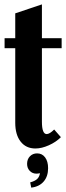

<svg xmlns="http://www.w3.org/2000/svg" viewBox="-20 -670 302 879"><path d="M142.1 9.8Q99.1 9.8 74.5 -21.7Q49.8 -53.2 49.8 -107.9V-449.2H1V-495.1H49.8V-608.9L171.9 -649.9V-495.1H262.2V-449.2H171.9V-112.8Q171.9 -56.2 193.8 -56.2Q207 -56.2 228 -77.1L258.8 -42Q236.3 -19.5 203.6 -4.9Q170.9 9.8 142.1 9.8ZM163.1 123Q153.3 125 147 125Q128.4 125 116.2 112.3Q104 99.6 104 80.1Q104 59.1 116.9 45.7Q129.9 32.2 149.9 32.2Q172.9 32.2 186.5 50.5Q200.2 68.8 200.2 100.1Q200.2 137.7 179.9 161.1Q159.7 184.6 123 189L118.2 165Q139.6 159.2 149.9 149.7Q160.2 140.1 163.1 123Z"/></svg>

Font: Moniqa Black Paragraph
Style: Regular
Weight: 900
Designer: Rajesh Rajput
Foundry: Rajesh Rajput
Version: Version 1.000